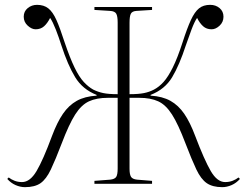

<svg xmlns="http://www.w3.org/2000/svg" viewBox="-20 -759 1021 793"><path d="M83 14Q64 14 44.5 5.5Q25 -3 10 -20L16 -26Q26 -18 40 -12.5Q54 -7 71 -7Q104 -7 131 -52.5Q158 -98 195 -198Q216 -254 240 -289Q264 -324 297 -342.5Q330 -361 379 -364V-367Q321 -390 290.5 -440Q260 -490 233 -573Q223 -605 210.5 -637Q198 -669 187 -685Q176 -663 162 -650.5Q148 -638 127 -638Q111 -638 94.5 -653Q78 -668 78 -690Q78 -712 94.5 -725.5Q111 -739 133 -739Q161 -739 179.5 -724.5Q198 -710 213 -676.5Q228 -643 247 -584Q269 -519 288 -480Q307 -441 326 -420.5Q345 -400 365 -389Q385 -379 407 -374.5Q429 -370 466 -370V-666Q466 -692 460 -702.5Q454 -713 434 -714L370 -718V-730H608V-718L544 -714Q526 -713 520.5 -702.5Q515 -692 515 -665V-370Q552 -370 574.5 -374.5Q597 -379 616 -389Q637 -400 655.5 -420.5Q674 -441 693.5 -480Q713 -519 734 -584Q753 -643 768.5 -676.5Q784 -710 802 -724.5Q820 -739 848 -739Q871 -739 887 -725.5Q903 -712 903 -690Q903 -668 887 -653Q871 -638 854 -638Q833 -638 819 -650.5Q805 -663 794 -685Q783 -669 771 -637Q759 -605 748 -573Q721 -490 691 -440Q661 -390 602 -367V-364Q651 -361 684 -342.5Q717 -324 741 -289Q765 -254 786 -198Q824 -98 850.5 -52.5Q877 -7 910 -7Q927 -7 941 -12.5Q955 -18 965 -26L971 -20Q956 -3 936.5 5.5Q917 14 898 14Q858 14 834 -2.5Q810 -19 791 -59Q772 -99 746 -167Q716 -246 690.5 -286Q665 -326 633.5 -340.5Q602 -355 555 -355H515V-62Q515 -39 521 -29Q527 -19 546 -17L608 -12V0H370V-12L435 -17Q454 -19 460 -28.5Q466 -38 466 -63V-355H426Q379 -355 347.5 -340.5Q316 -326 290.5 -286Q265 -246 235 -167Q209 -99 190 -59Q171 -19 147.5 -2.5Q124 14 83 14Z"/></svg>

Font: Display Extralight
Style: Regular
Weight: 200
Designer: Latin by Veronika Burian and Jose Scaglione. Greek by Irene Vlachou. Cyrillic by Vera Evstafieva.
Foundry: TypeTogether
Version: Version 3.002